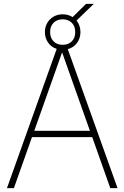

<svg xmlns="http://www.w3.org/2000/svg" viewBox="-20 -974 644 994"><path d="M457.5 -264H145.5L52 0H16L273.5 -721Q246 -729.5 229.2 -753.2Q212.5 -777 212.5 -808Q212.5 -834 224.5 -855Q236.5 -876 257.5 -888Q278.5 -900 304.5 -900Q332.5 -900 356 -885.5L425.5 -954H465.5L376 -867.5Q386 -856 391.2 -840.5Q396.5 -825 396.5 -808Q396.5 -775.5 378.5 -751.5Q360.5 -727.5 331 -719.5L588.5 0H551ZM304.5 -742Q333.5 -742 351.5 -759.8Q369.5 -777.5 369.5 -808Q369.5 -838.5 351.5 -856.2Q333.5 -874 304.5 -874Q275.5 -874 257.5 -856.2Q239.5 -838.5 239.5 -808Q239.5 -777.5 257.5 -759.8Q275.5 -742 304.5 -742ZM157.5 -297H445.5L301.5 -703Z"/></svg>

Font: Encode Sans Semi Condensed Thin
Style: Regular
Weight: 250
Width: 4
Designer: Multiple Designers
Foundry: Impallari Type
Version: Version 2.000